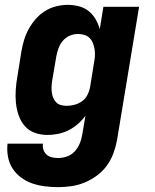

<svg xmlns="http://www.w3.org/2000/svg" viewBox="-20 -548 640 791"><path d="M219 223Q192 223 164.5 219.5Q137 216 112.5 207.5Q88 199 67 183.5Q46 168 32 146.5Q18 125 13 98.5Q8 72 11 44H157Q155 57 159 69Q163 81 172 89Q181 97 193.5 100Q206 103 219 103Q237 103 255 97Q273 91 286.5 77Q300 63 307.5 45.5Q315 28 318 11L332 -71Q318 -52 300 -36.5Q282 -21 261.5 -11Q241 -1 219 3.5Q197 8 176 8Q148 8 123 -1Q98 -10 81.5 -29.5Q65 -49 56.5 -74Q48 -99 45.5 -125.5Q43 -152 45 -180Q47 -208 52 -235L68 -335Q72 -359 79 -382.5Q86 -406 98 -428Q110 -450 127 -469.5Q144 -489 165.5 -502.5Q187 -516 211.5 -522Q236 -528 259 -528Q283 -528 305.5 -522Q328 -516 345 -502.5Q362 -489 373.5 -469.5Q385 -450 391 -428L406 -520H553L462 30Q457 57 447 84Q437 111 420 134.5Q403 158 379 175.5Q355 193 328.5 204Q302 215 274 219Q246 223 219 223ZM255 -112Q271 -112 287.5 -116.5Q304 -121 318 -131Q332 -141 340 -156.5Q348 -172 351 -188L367 -288Q370 -302 371 -316Q372 -330 370 -343Q368 -356 363.5 -368.5Q359 -381 350 -390.5Q341 -400 328 -404Q315 -408 301 -408Q284 -408 267.5 -401Q251 -394 239 -380Q227 -366 221 -349Q215 -332 212 -316L195 -216Q193 -203 192.5 -191Q192 -179 193.5 -167Q195 -155 199.5 -144.5Q204 -134 212 -126Q220 -118 231.5 -115Q243 -112 255 -112Z"/></svg>

Font: Iosevka SS04 Heavy Extended
Style: Italic
Weight: 900
Width: 7
Italic angle: -9°
Monospace: yes
Designer: Belleve Invis
Foundry: Belleve Invis
Version: Version 19.0.0; ttfautohint (v1.8.4)